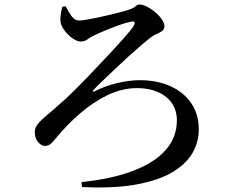

<svg xmlns="http://www.w3.org/2000/svg" viewBox="-20 -785 1040 850"><path d="M341 21Q477 7 571.5 -29.5Q666 -66 714.5 -122Q763 -178 763 -252Q763 -297 740.5 -329Q718 -361 678 -378Q638 -395 587 -395Q521 -395 456.5 -364Q392 -333 334 -282.5Q276 -232 229 -175Q217 -160 206 -149.5Q195 -139 179 -139Q163 -139 148.5 -156Q134 -173 134 -201Q134 -219 148 -236.5Q162 -254 187 -274.5Q212 -295 244 -324Q269 -345 305 -380.5Q341 -416 381.5 -458.5Q422 -501 460.5 -542Q499 -583 527.5 -615.5Q556 -648 567 -663Q578 -679 576 -686Q574 -693 556 -688Q541 -685 519.5 -678Q498 -671 474 -661.5Q450 -652 428 -642.5Q406 -633 391 -625Q378 -619 366 -610Q354 -601 338 -601Q325 -601 309.5 -610Q294 -619 280.5 -632.5Q267 -646 258 -661.5Q249 -677 248 -690Q246 -705 249 -722.5Q252 -740 256 -755L271 -757Q282 -734 296.5 -714Q311 -694 330 -694Q341 -694 364 -698Q387 -702 416 -708Q445 -714 473 -721Q501 -728 523.5 -734Q546 -740 556 -744Q573 -750 580.5 -757.5Q588 -765 597 -765Q613 -765 632 -755Q651 -745 668.5 -730Q686 -715 697 -698.5Q708 -682 708 -669Q708 -656 698.5 -648.5Q689 -641 675.5 -635.5Q662 -630 651 -622Q636 -611 609 -588Q582 -565 549.5 -535.5Q517 -506 486 -476.5Q455 -447 430.5 -423.5Q406 -400 395 -388Q389 -382 391 -380Q393 -378 400 -381Q444 -404 498 -417Q552 -430 600 -430Q674 -430 733 -404Q792 -378 826 -329Q860 -280 860 -211Q860 -157 832.5 -108.5Q805 -60 744.5 -23.5Q684 13 584.5 31.5Q485 50 343 43Z"/></svg>

Font: Noto Serif KR SemiBold
Style: Regular
Weight: 600
Designer: Ryoko NISHIZUKA 西塚涼子 (kana & ideographs); Frank Grießhammer (Latin, Greek & Cyrillic); Wenlong ZHANG 张文龙 (bopomofo); San
Foundry: Adobe
Version: Version 2.003-H1;hotconv 1.1.1;makeotfexe 2.6.0